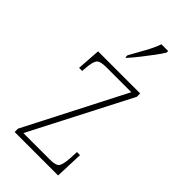

<svg xmlns="http://www.w3.org/2000/svg" viewBox="-239 -827 887 887"><g transform="rotate(45 204.5 -383.0)"><path d="M56 0V-22L307 -511H142Q103 -511 92.5 -497Q82 -483 79 -442L77 -420H57L65 -536H340V-514L88 -25H262Q301 -25 310.5 -39Q320 -53 323 -95L325 -138H345L340 0ZM174 -619Q196 -659 216.5 -695.5Q237 -732 249 -766H293V-756Q283 -739 263 -712Q243 -685 220.5 -656.5Q198 -628 178 -606H174Z"/></g></svg>

Font: Noto Serif Armenian Condensed Thin
Style: Regular
Weight: 100
Width: 3
Designer: Monotype Design Team
Foundry: Monotype Imaging Inc.
Version: Version 2.008; ttfautohint (v1.8.4.7-5d5b)